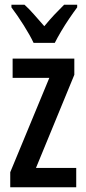

<svg xmlns="http://www.w3.org/2000/svg" viewBox="-20 -786 360 806"><path d="M300 0H23V-63L187 -459H33V-540H292V-472L131 -81H300ZM121 -606Q106 -638 79.5 -680Q53 -722 28 -755V-766H83Q101 -750 122.5 -725.5Q144 -701 166 -676Q190 -705 207.5 -723.5Q225 -742 249 -766H304V-755Q289 -735 271 -708.5Q253 -682 237 -655Q221 -628 210 -606Z"/></svg>

Font: Noto Sans Lao Looped ExtraCondensed Medium
Style: Regular
Weight: 500
Width: 2
Designer: Mark Frömberg, Ben Mitchell
Foundry: The Fontpad Ltd
Version: Version 1.002; ttfautohint (v1.8.4.7-5d5b)